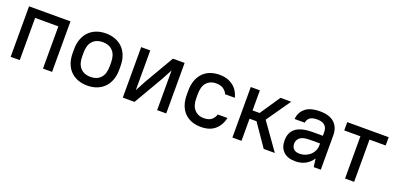

<svg xmlns="http://www.w3.org/2000/svg" viewBox="-4 -1143 3662 1786"><g transform="rotate(20 1827.5 -250.0)"><path d="M395 -418H165V0H75V-500H485V0H395Z M835 8Q782 8 739.5 -8.5Q697 -25 667 -55.5Q637 -86 621 -130.5Q605 -175 605 -231V-269Q605 -324 621.5 -368.5Q638 -413 668 -444Q698 -475 740.5 -491.5Q783 -508 835 -508Q887 -508 929.5 -491.5Q972 -475 1002 -444.5Q1032 -414 1048.5 -369.5Q1065 -325 1065 -269V-231Q1065 -175 1048.5 -131Q1032 -87 1002 -56Q972 -25 929.5 -8.5Q887 8 835 8ZM835 -78Q898 -78 934.5 -116.5Q971 -155 971 -231V-269Q971 -344 934.5 -383Q898 -422 835 -422Q772 -422 735.5 -383.5Q699 -345 699 -269V-231Q699 -156 735.5 -117Q772 -78 835 -78Z M1525 -393 1470 -290 1301 0H1185V-500H1275V-107L1330 -210L1499 -500H1615V0H1525Z M1960 8Q1856 8 1795.5 -54Q1735 -116 1735 -231V-269Q1735 -326 1751 -370Q1767 -414 1796 -445Q1825 -476 1867 -492Q1909 -508 1960 -508Q2004 -508 2038.5 -496Q2073 -484 2098.5 -463.5Q2124 -443 2140.5 -415Q2157 -387 2165 -355H2069Q2058 -381 2031.5 -401.5Q2005 -422 1955 -422Q1898 -422 1863.5 -384Q1829 -346 1829 -269V-231Q1829 -155 1864 -116.5Q1899 -78 1955 -78Q2006 -78 2032 -99Q2058 -120 2069 -155H2165Q2150 -83 2099 -37.5Q2048 8 1960 8Z M2429 -219H2360V0H2270V-500H2360V-301H2430L2564 -500H2670L2504 -262L2690 0H2580Z M2895 8Q2817 8 2776 -31.5Q2735 -71 2735 -140Q2735 -178 2747 -208.5Q2759 -239 2785.5 -260Q2812 -281 2853.5 -292Q2895 -303 2955 -303H3055V-340Q3055 -382 3030.5 -405Q3006 -428 2955 -428Q2904 -428 2881.5 -409Q2859 -390 2855 -360H2755Q2759 -424 2807.5 -466Q2856 -508 2955 -508Q3049 -508 3097 -463Q3145 -418 3145 -340V0H3075L3064 -82Q3037 -39 2993.5 -15.5Q2950 8 2895 8ZM2905 -72Q2938 -72 2965.5 -83Q2993 -94 3013 -112.5Q3033 -131 3044 -156Q3055 -181 3055 -209V-227H2955Q2886 -227 2857.5 -203.5Q2829 -180 2829 -142Q2829 -110 2849 -91Q2869 -72 2905 -72Z M3225 -500H3635V-418H3475V0H3385V-418H3225Z"/></g></svg>

Font: Retni Sans Medium
Style: Regular
Weight: 500
Designer: Vitaly Kuzmin
Foundry: ParaType Ltd.
Version: Version 1.00;March 2, 2019;FontCreator 11.5.0.2425 64-bit; t